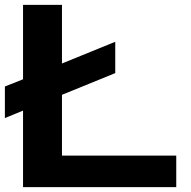

<svg xmlns="http://www.w3.org/2000/svg" viewBox="-25 -770 785 790"><path d="M-4.9 -414.1 69.8 -443.8V-750H230V-508.8L449.2 -598.1V-469.2L230 -379.9V-129.9H700.2V0H69.8V-314.9L-4.9 -284.2Z"/></svg>

Font: Mattone
Style: Regular
Weight: 400
Width: 6
Designer: Nunzio Mazzaferro
Foundry: Collletttivo
Version: Version 2.000;Glyphs 3.2 (3217)